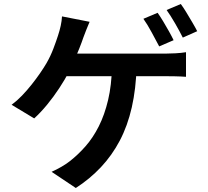

<svg xmlns="http://www.w3.org/2000/svg" viewBox="-20 -867 1040 960"><path d="M768 -803Q781 -785 796 -760Q811 -735 825 -710Q839 -685 848 -666L776 -635Q760 -665 738.5 -705Q717 -745 697 -773ZM884 -847Q898 -828 913 -803Q928 -778 942.5 -753.5Q957 -729 966 -711L894 -679Q878 -711 855.5 -750Q833 -789 813 -817ZM428 -758Q420 -740 411.5 -718Q403 -696 397 -680Q389 -656 377 -626Q365 -596 352 -565.5Q339 -535 325 -508Q305 -470 276.5 -426.5Q248 -383 215.5 -343.5Q183 -304 151 -275L38 -343Q65 -363 90 -389Q115 -415 138 -444Q161 -473 180 -500.5Q199 -528 213 -552Q233 -587 247 -624Q261 -661 270 -689Q278 -713 283.5 -738Q289 -763 290 -785ZM279 -599Q296 -599 331 -599Q366 -599 411 -599Q456 -599 506.5 -599Q557 -599 606 -599Q655 -599 697.5 -599Q740 -599 769.5 -599Q799 -599 809 -599Q828 -599 857 -600.5Q886 -602 910 -606V-483Q883 -485 854.5 -485.5Q826 -486 809 -486Q797 -486 759 -486Q721 -486 667.5 -486Q614 -486 553.5 -486Q493 -486 436.5 -486Q380 -486 335 -486Q290 -486 268 -486ZM663 -535Q660 -423 639 -330.5Q618 -238 579 -164Q540 -90 484.5 -31Q429 28 359 73L238 -8Q263 -19 287 -33Q311 -47 329 -61Q370 -93 407.5 -135.5Q445 -178 474 -235.5Q503 -293 520.5 -367Q538 -441 540 -535Z"/></svg>

Font: Noto Sans TC SemiBold
Style: Regular
Weight: 600
Designer: Ryoko NISHIZUKA  (kana, bopomofo & ideographs); Paul D. Hunt (Latin, Greek & Cyrillic); Sandoll Communications , Soo-you
Foundry: Adobe
Version: Version 2.004-H2;hotconv 1.0.118;makeotfexe 2.5.65603